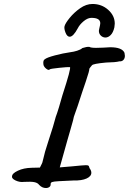

<svg xmlns="http://www.w3.org/2000/svg" viewBox="-20 -890 649 967"><path d="M101 26Q80 29 58.5 19Q37 9 41 -4Q42 -17 70.5 -30.5Q99 -44 139 -45L181 -46L191 -66Q194 -72 195 -78.5Q196 -85 198 -90L207 -126L222 -174Q252 -265 261 -302Q266 -314 277 -350Q288 -386 294 -409Q340 -550 332 -552Q322 -553 279 -548.5Q236 -544 231 -541Q226 -534 214 -543Q202 -552 199 -563Q198 -566 198 -573Q198 -587 205 -591Q215 -600 256.5 -611Q298 -622 334 -627Q351 -629 368.5 -634.5Q386 -640 395 -648Q416 -655 430 -654Q437 -649 464 -649Q487 -649 499 -650Q525 -652 535 -652Q595 -652 607 -624Q609 -614 609 -609Q609 -596 601.5 -588Q594 -580 581 -581Q563 -576 514 -575Q448 -569 443 -561Q438 -556 435.5 -552Q433 -548 430 -544Q431 -535 412 -479L394 -426Q366 -339 358 -319Q351 -302 348 -284Q340 -257 333.5 -232.5Q327 -208 320 -186L281 -47L341 -52Q400 -58 412 -58Q422 -58 425 -56Q428 -54 429 -49.5Q430 -45 431 -43Q440 -31 440 -20Q440 -2 416 9Q392 20 350 19Q305 21 277 22.5Q249 24 242 27Q235 30 235 37Q236 46 229 51.5Q222 57 211 57Q192 57 177 41Q170 31 153.5 27.5Q137 24 101 26ZM485 -773Q485 -801 438 -800Q420 -799 400.5 -782.5Q381 -766 372 -748Q349 -705 331 -705Q318 -705 310 -725.5Q302 -746 305 -758Q309 -773 331 -800Q353 -827 383.5 -848.5Q414 -870 446 -870Q492 -870 525 -840.5Q558 -811 558 -771Q558 -764 556 -752Q550 -726 537.5 -713.5Q525 -701 511 -701Q498 -701 488 -710.5Q478 -720 478 -735Q478 -738 480 -746Q485 -766 485 -773Z"/></svg>

Font: Caveat
Style: Bold
Weight: 700
Designer: Pablo Impallari
Foundry: Pablo Impallari
Version: Version 1.500; ttfautohint (v1.6)